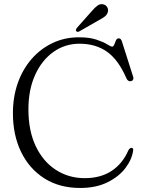

<svg xmlns="http://www.w3.org/2000/svg" viewBox="-20 -894 694 929"><path d="M624.5 -167Q618.5 -122.5 586.8 -80.8Q555 -39 499.8 -11.8Q444.5 15.5 368 15.5Q267.5 15.5 194.5 -31Q121.5 -77.5 82 -159Q42.5 -240.5 42.5 -346Q42.5 -425.5 66.2 -492.5Q90 -559.5 133.2 -609Q176.5 -658.5 234.8 -686Q293 -713.5 361.5 -713.5Q413.5 -713.5 446.8 -702.2Q480 -691 498 -679.8Q516 -668.5 522.5 -668.5Q529.5 -668.5 533 -678.5Q536.5 -688.5 541 -698.5Q545.5 -708.5 554.5 -708.5Q565.5 -708.5 570 -693L624.5 -522Q627 -514 623.5 -508Q620 -502 612 -501Q599 -499.5 592 -514.5Q553 -604.5 498 -643.5Q443 -682.5 365 -682.5Q294.5 -682.5 238.5 -642.8Q182.5 -603 150 -531.5Q117.5 -460 117.5 -365Q117.5 -261 153.2 -186.2Q189 -111.5 250.8 -71.8Q312.5 -32 390 -32Q467 -32 520.2 -67.2Q573.5 -102.5 601 -166.5Q609 -180 617 -178.5Q625.5 -177.5 624.5 -167ZM423 -839Q438.5 -857.5 451.8 -867Q465 -876.5 480 -873Q493 -869.5 499 -858.8Q505 -848 502 -837Q498.5 -823 487.2 -814.2Q476 -805.5 459.5 -797L363.5 -742Q354 -737 349 -743.5Q346 -747 347.5 -751Q349 -755 352 -759Z"/></svg>

Font: Fraunces 72pt Soft Light
Style: Regular
Weight: 300
Version: Version 1.000;[b76b70a41]